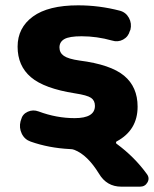

<svg xmlns="http://www.w3.org/2000/svg" viewBox="-20 -550 577 720"><path d="M261 -200Q146 -218 96 -260.5Q46 -303 46 -375Q46 -446 103.5 -488Q161 -530 273 -530Q352 -530 429 -510Q452 -504 463.5 -483Q475 -462 469 -438L467 -434Q461 -412 441.5 -401.5Q422 -391 400 -398Q343 -414 286 -414Q240 -414 221.5 -403.5Q203 -393 203 -372Q203 -352 219.5 -340.5Q236 -329 278 -323Q395 -308 445.5 -266Q496 -224 496 -150Q496 -62 418 -20Q415 -19 415 -15.5Q415 -12 417 -11Q484 38 531 103Q542 118 533 134Q524 150 505 150H435Q380 150 351 101Q308 31 259 12Q252 9 242 9Q163 5 95 -19Q72 -27 61.5 -49Q51 -71 57 -95L59 -101Q64 -122 84 -131Q104 -140 125 -132Q192 -107 260 -107Q336 -107 336 -153Q336 -173 321.5 -183Q307 -193 261 -200Z"/></svg>

Font: Rounded Mplus 1c ExtraBold
Style: Regular
Weight: 800
Version: Version 1.059.20150529